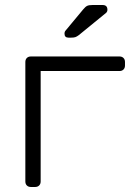

<svg xmlns="http://www.w3.org/2000/svg" viewBox="-20 -745 528 765"><path d="M142 -22Q142 -12 136 -6Q130 0 120 0H103Q93 0 87 -6Q81 -12 81 -22V-498Q81 -508 87 -514Q93 -520 103 -520H456Q466 -520 472 -514Q478 -508 478 -498V-484Q478 -474 472 -468Q466 -462 456 -462H142ZM348 -725H389Q408 -725 408 -706Q408 -699 403 -694L294 -605Q286 -599 280 -597Q274 -595 263 -595H253Q237 -595 237 -611Q237 -619 242 -624L311 -707Q320 -718 327 -721.5Q334 -725 348 -725Z"/></svg>

Font: Rubik
Style: Regular
Weight: 300
Designer: Hubert & Fischer
Foundry: Hubert & Fischer
Version: Version 1.100